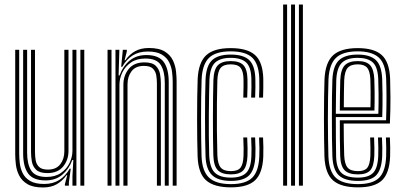

<svg xmlns="http://www.w3.org/2000/svg" viewBox="-20 -820 1781 848"><path d="M169.8 8Q125.8 8 100.9 -7Q76 -22 64.5 -45.1Q53 -68.2 50.1 -93.4Q47.2 -118.5 47.2 -138.8V-600H64.8V-142Q64.8 -122.5 67.4 -99.4Q70 -76.2 80.2 -55.2Q90.5 -34.2 112.9 -20.9Q135.2 -7.5 174.8 -7.5Q213.8 -7.5 241.5 -24.9Q269.2 -42.2 287.8 -75H292.5L284.2 -14.5V0H266.8L266.5 -5.8L277 -46.2H273.8Q255 -20 230 -6Q205 8 169.8 8ZM335 0V-600H352.2V0ZM189.2 -55.5Q154.8 -55.5 139.5 -70.5Q124.2 -85.5 120.6 -107.1Q117 -128.8 117 -148.2V-600H134.5V-149.2Q134.5 -130.8 137.4 -112.8Q140.2 -94.8 152.4 -82.9Q164.5 -71 191.8 -71Q228 -71 246.1 -94.4Q264.2 -117.8 264.2 -152.2V-600H282.5V-153.5Q282.5 -113.5 258.9 -84.5Q235.2 -55.5 189.2 -55.5ZM179.5 -23.2Q126.2 -23.5 104.2 -53.8Q82.2 -84 82.2 -143V-600H99.8V-145Q99.8 -95 117.8 -66.8Q135.8 -38.5 185.5 -38.5Q223.5 -38.5 249 -56Q274.5 -73.5 287.2 -100.2Q300 -127 300 -155V-600H317.5V0H300V-42L303.8 -113.2H299.2Q284.8 -73.5 254.9 -48.1Q225 -22.8 179.5 -23.2Z M742.8 0V-458Q742.8 -477.5 740.1 -500.6Q737.5 -523.8 727.2 -544.8Q717 -565.8 694.5 -579.1Q672 -592.5 632.5 -592.5Q593.5 -592.5 566 -575.1Q538.5 -557.8 520 -525H515.2L522.5 -600H540L540.2 -593L530.2 -553.8H533.5Q551.5 -579.8 576.8 -593.9Q602 -608 637.5 -608Q683.2 -608 708.4 -592Q733.5 -576 744.4 -552Q755.2 -528 757.6 -503.2Q760 -478.5 760 -461.2V0ZM455 0V-600H472.5V0ZM490 0V-600H507.2L503.8 -486.8H508Q523.2 -528.2 553.2 -552.8Q583.2 -577.2 627.8 -576.8Q681.5 -576.5 703.4 -546Q725.2 -515.5 725.2 -457V0H707.8V-455Q707.8 -504 690.1 -532.8Q672.5 -561.5 621.8 -561.5Q583.8 -561.5 558.4 -544Q533 -526.5 520.2 -499.8Q507.5 -473 507.5 -445V0ZM525 0V-446.5Q525 -486.2 548.4 -515.4Q571.8 -544.5 618 -544.5Q652.5 -544.5 667.8 -529.5Q683 -514.5 686.8 -493Q690.5 -471.5 690.5 -451.8V0H673V-450.8Q673 -467.5 670.4 -485.6Q667.8 -503.8 655.8 -516.4Q643.8 -529 615.5 -529Q579.2 -529 561.2 -505.6Q543.2 -482.2 543.2 -447.8V0Z M999.8 7.5Q926 7.5 890.9 -23Q855.8 -53.5 852.8 -127.8Q851.8 -160.2 851.1 -204.4Q850.5 -248.5 850.5 -296.8Q850.5 -345 851.1 -390.4Q851.8 -435.8 853 -470.5Q856.5 -544 890.5 -575.8Q924.5 -607.5 998.8 -607.5Q1072 -607.5 1106.2 -577.1Q1140.5 -546.8 1142.8 -473.8Q1143 -456 1142.9 -432.9Q1142.8 -409.8 1141.8 -388.8H1124.2Q1126.2 -430.8 1125.2 -473Q1123.2 -537.5 1094 -565.4Q1064.8 -593.2 998.8 -593.2Q932.5 -593.2 903 -564.4Q873.5 -535.5 870.5 -469.5Q869.2 -434 868.6 -388.9Q868 -343.8 868 -296.2Q868 -248.8 868.6 -205.2Q869.2 -161.8 870.2 -129.2Q872.8 -64 903.2 -35.4Q933.8 -6.8 999.8 -6.8Q1064.8 -6.8 1093.6 -34.8Q1122.5 -62.8 1125.2 -128.5Q1126 -147 1125.9 -166.1Q1125.8 -185.2 1124.2 -212.8H1141.8Q1143 -190 1143.2 -170.5Q1143.5 -151 1142.8 -128Q1139.8 -55.5 1106.9 -24Q1074 7.5 999.8 7.5ZM999.8 -21Q942.5 -21 916.1 -47.1Q889.8 -73.2 887.8 -130Q886.5 -164 886 -208.6Q885.5 -253.2 885.5 -301Q885.5 -348.8 886 -392.6Q886.5 -436.5 887.8 -468.5Q890.5 -530.2 917.1 -554.6Q943.8 -579 998.8 -579Q1054.8 -579 1080.4 -554.9Q1106 -530.8 1107.8 -472.5Q1108.2 -455.2 1108.1 -433.8Q1108 -412.2 1106.8 -388.8H1089.2Q1090.5 -413 1090.6 -434.8Q1090.8 -456.5 1090.2 -472Q1089 -524.2 1066.9 -544.4Q1044.8 -564.5 998.8 -564.5Q953.2 -564.5 930.4 -543.8Q907.5 -523 905 -467.2Q904.2 -442.5 903.5 -401.8Q902.8 -361 902.4 -313.1Q902 -265.2 902.4 -218.2Q902.8 -171.2 904 -133.8Q906.5 -78.5 929.1 -57Q951.8 -35.5 999.8 -35.5Q1045.5 -35.5 1066.9 -56.1Q1088.2 -76.8 1090.2 -129.2Q1091 -146.5 1090.9 -165.4Q1090.8 -184.2 1089.2 -212.8H1106.8Q1108.2 -182.8 1108.4 -164.6Q1108.5 -146.5 1107.8 -129Q1105 -70.5 1080.6 -45.8Q1056.2 -21 999.8 -21ZM999.8 -49.8Q960.2 -49.8 942 -68.2Q923.8 -86.8 922.2 -134.2Q921.2 -167 920.8 -210Q920.2 -253 920.4 -299.2Q920.5 -345.5 921 -389Q921.5 -432.5 922.5 -466.2Q924.5 -514.8 942.9 -532.5Q961.2 -550.2 998.8 -550.2Q1037.8 -550.2 1054.9 -532.4Q1072 -514.5 1073 -470.5Q1073.2 -455.5 1073.1 -435.4Q1073 -415.2 1071.8 -388.8H1054.5Q1055.5 -414.8 1055.6 -435.1Q1055.8 -455.5 1055.5 -470Q1054.8 -505.8 1042.4 -520.8Q1030 -535.8 998.8 -535.8Q968.2 -535.8 954.9 -520.5Q941.5 -505.2 940 -465.5Q938.8 -424.2 938.1 -365.2Q937.5 -306.2 938 -244.6Q938.5 -183 940 -134.2Q941.5 -95.8 954.8 -80Q968 -64.2 999.8 -64.2Q1030.5 -64.2 1042.4 -79.5Q1054.2 -94.8 1055.5 -131.5Q1056 -149 1056 -166.1Q1056 -183.2 1054.5 -212.8H1071.8Q1073.2 -185.5 1073.4 -165.8Q1073.5 -146 1073 -131.2Q1071.2 -86.2 1054.8 -68Q1038.2 -49.8 999.8 -49.8Z M1300.2 0V-800H1317.8V0ZM1230.5 0V-800H1248V0ZM1265.5 0V-800H1283V0Z M1561 7.5Q1486.2 7.5 1451.1 -23.1Q1416 -53.8 1413 -127.8Q1412 -160.2 1411.4 -204.4Q1410.8 -248.5 1410.8 -296.8Q1410.8 -345 1411.4 -390.4Q1412 -435.8 1413.2 -470.5Q1416.8 -544 1451.1 -575.8Q1485.5 -607.5 1560 -607.5Q1631.8 -607.5 1665.8 -577.1Q1699.8 -546.8 1703 -473.2Q1704.2 -443.2 1704.5 -389.4Q1704.8 -335.5 1702 -274.5H1498Q1498.2 -195.8 1500.2 -134Q1501.8 -96 1515 -80.1Q1528.2 -64.2 1561 -64.2Q1590.2 -64.2 1602.1 -78.8Q1614 -93.2 1615.8 -132Q1617 -162.8 1614.8 -212.8H1632.2Q1634.5 -162.5 1633.2 -131.2Q1631.2 -85.5 1615.1 -67.6Q1599 -49.8 1561 -49.8Q1519.5 -49.8 1501.8 -68.4Q1484 -87 1482.5 -132.2Q1481.5 -161.2 1481.1 -205.5Q1480.8 -249.8 1480.8 -288.8H1685.2Q1687.2 -343.8 1687 -393.6Q1686.8 -443.5 1685.5 -472.8Q1682.5 -540.2 1652 -566.8Q1621.5 -593.2 1560 -593.2Q1493.2 -593.2 1463.5 -564.1Q1433.8 -535 1430.8 -469.5Q1429.5 -434 1428.9 -388.9Q1428.2 -343.8 1428.2 -296.1Q1428.2 -248.5 1428.9 -205Q1429.5 -161.5 1430.5 -129.2Q1433.2 -62.5 1463.6 -34.6Q1494 -6.8 1561 -6.8Q1625.8 -6.8 1654.1 -34.5Q1682.5 -62.2 1685.5 -128.8Q1686.2 -145.2 1685.9 -167.6Q1685.5 -190 1684.5 -212.8H1702Q1703 -192.2 1703.4 -169.4Q1703.8 -146.5 1703 -128Q1699.8 -54.5 1667.1 -23.5Q1634.5 7.5 1561 7.5ZM1561 -21Q1502.8 -21 1476.6 -45.5Q1450.5 -70 1448 -130Q1446.8 -163.8 1446.2 -208.5Q1445.8 -253.2 1445.8 -301Q1445.8 -348.8 1446.2 -392.5Q1446.8 -436.2 1448 -468.2Q1450.8 -529 1477.2 -554Q1503.8 -579 1560 -579Q1613 -579 1639.1 -555.6Q1665.2 -532.2 1668 -472.2Q1669 -448.2 1669.5 -403.1Q1670 -358 1668.2 -303H1463.2Q1463.2 -253 1463.5 -214.1Q1463.8 -175.2 1464.5 -131.2Q1465.2 -79.5 1486.9 -57.5Q1508.5 -35.5 1561 -35.5Q1606.5 -35.5 1627.2 -55.8Q1648 -76 1650.5 -129.8Q1652 -163 1649.5 -212.8H1667Q1668.2 -190 1668.5 -168.4Q1668.8 -146.8 1668 -129.2Q1665.2 -69.8 1641.1 -45.4Q1617 -21 1561 -21ZM1463.2 -317.5H1651Q1652.5 -365.5 1652 -407.4Q1651.5 -449.2 1650.5 -471.8Q1648.2 -524.8 1626.1 -544.6Q1604 -564.5 1560 -564.5Q1512.5 -564.5 1490.1 -542.9Q1467.8 -521.2 1465.2 -467.2Q1464.5 -443.8 1464 -402.1Q1463.5 -360.5 1463.2 -317.5ZM1480.8 -331.8Q1481 -361.8 1481.4 -397.6Q1481.8 -433.5 1482.8 -466.2Q1484.8 -512.5 1502.6 -531.4Q1520.5 -550.2 1560 -550.2Q1598 -550.2 1614.6 -532.1Q1631.2 -514 1633.2 -470.2Q1634 -452.8 1634.5 -415.4Q1635 -378 1633.8 -331.8ZM1498.5 -346.2H1616.2Q1617.2 -386 1616.8 -420.4Q1616.2 -454.8 1615.8 -469.8Q1614 -506.8 1601.2 -521.2Q1588.5 -535.8 1560 -535.8Q1529 -535.8 1515.4 -520.1Q1501.8 -504.5 1500.2 -465.5Q1499.5 -439.5 1499 -410.2Q1498.5 -381 1498.5 -346.2Z"/></svg>

Font: Big Shoulders Inline Display SemiBold
Style: Regular
Weight: 600
Designer: Patric King
Foundry: XO Type Co
Version: Version 1.000